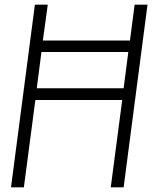

<svg xmlns="http://www.w3.org/2000/svg" viewBox="-20 -800 673 820"><path d="M508 0H453L502 -373H131L82 0H27L129 -780H184L163 -627H535L555 -780H610ZM508 -423 528 -578H157L137 -423Z"/></svg>

Font: Tanohe Sans Light
Style: Italic
Weight: 300
Designer: Village Type and Design LLC & Cristiano Sobral
Foundry: Cooper Hewitt Smithsonian Design Museum
Version: Version 1.00;September 29, 2021;FontCreator 13.0.0.2655 64-b